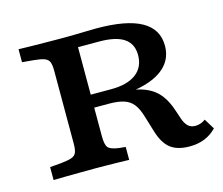

<svg xmlns="http://www.w3.org/2000/svg" viewBox="-87 -684 938 809"><g transform="rotate(-15 382.0 -280.0)"><path d="M177 -145.2V-445.2Q177 -469.8 171.8 -482.8Q166.6 -495.7 150.8 -501.5Q135 -507.3 103.7 -510.1L55.3 -514.5V-571Q77.7 -570.2 109.6 -569.8Q141.5 -569.4 173.6 -569Q205.7 -568.5 229.9 -568.5H237.9Q272.6 -568.5 300.4 -569Q328.1 -569.4 351.2 -570.2Q374.3 -571 394.5 -571Q525.8 -571 590.4 -534.8Q655.1 -498.7 655.1 -426.2Q655.1 -375 622.8 -340.2Q590.6 -305.3 527.5 -287.6Q464.4 -269.8 370.7 -269.8H245.8V-307.3H388.9Q459.7 -307.3 497.6 -335.9Q535.5 -364.5 535.5 -417.2Q535.5 -466.4 499.9 -490.4Q464.3 -514.5 391 -514.5H299.6V-145.2ZM646.7 11.3Q592.3 11.3 562.2 -12.9Q532.1 -37.1 515.9 -93.1L495.9 -158.5Q485.5 -194.4 470 -214.3Q454.6 -234.2 429.1 -242.5Q403.7 -250.8 363.4 -250.8H249.1V-289.1H367.2Q449.9 -289.1 500.9 -276.1Q551.9 -263.2 581.7 -232.3Q611.4 -201.4 629.1 -145.8L639.7 -113.7Q647.7 -89.9 659.9 -78Q672.1 -66.2 691.9 -66.2Q703.8 -66.2 715.4 -70.1Q727 -74.1 736.2 -81.5L764.1 -36Q741.8 -12.4 712.4 -0.5Q683.1 11.3 646.7 11.3ZM229.9 -2.4Q205.7 -2.4 173.6 -2Q141.5 -1.6 109.6 -1.4Q77.7 -1.2 55.3 -0.4V-56.9L103.7 -60.9Q135 -64.1 150.8 -69.7Q166.6 -75.3 171.8 -88.4Q177 -101.6 177 -125.8V-145.2H299.6V-125.8Q299.6 -88.6 310 -76.4Q320.4 -64.1 357.4 -59.2L385 -56.5V0Q365.1 -0.8 339.1 -1.2Q313 -1.6 287.6 -2Q262.2 -2.4 243.2 -2.4H239.2Z"/></g></svg>

Font: Playfair 5pt SemiExpanded Light
Style: Regular
Weight: 300
Width: 6
Designer: Claus Eggers Sørensen
Foundry: Claus Eggers Sørensen
Version: Version 2.203